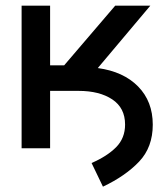

<svg xmlns="http://www.w3.org/2000/svg" viewBox="-20 -536 606 694"><path d="M58.1 0V-515.6H161.1V-299.8H211.9L396.5 -515.6H523.4L333.5 -290Q426.3 -277.3 479.2 -223.4Q532.2 -169.4 532.2 -85.4Q532.2 -3.9 482.9 48.1Q433.6 100.1 352.1 138.7L311 53.2Q367.2 28.8 399.7 -3.9Q432.1 -36.6 432.1 -85.9Q432.1 -146 385.7 -176.8Q339.4 -207.5 264.2 -207.5H161.1V0Z"/></svg>

Font: Inter Display Medium
Style: Regular
Weight: 500
Designer: Rasmus Andersson
Foundry: rsms
Version: Version 4.001;git-9221beed3